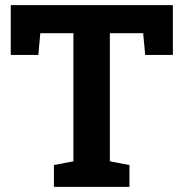

<svg xmlns="http://www.w3.org/2000/svg" viewBox="-20 -731 718 751"><path d="M190.9 0V-85.4L267.1 -100.1V-601.1H137.7L129.9 -516.1H22V-710.9H656.2V-516.1H547.9L540 -601.1H409.7V-100.1L486.3 -85.4V0Z"/></svg>

Font: Robotiche
Style: Bold
Weight: 700
Designer: Google
Version: Version 2.001